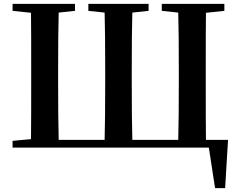

<svg xmlns="http://www.w3.org/2000/svg" viewBox="-20 -762 1233 991"><path d="M1142 209 1157 -40H1054L1052 -41V-40H1043C1042 -107 1042 -212 1042 -353V-392C1042 -529 1042 -630 1043 -696L1138 -706V-742H815V-706L900 -697C902 -630 903 -529 903 -392V-353C903 -212 902 -107 900 -40H663C661 -107 660 -212 660 -353V-392C660 -528 661 -630 663 -697L747 -706V-742H436V-706L520 -697C522 -631 523 -529 523 -392V-353C523 -212 522 -107 520 -40H283C281 -107 280 -209 280 -346V-394C280 -529 281 -630 283 -697L367 -706V-742H45V-706L140 -696C141 -630 141 -530 141 -395V-346C141 -211 141 -111 140 -44L45 -35V0H1058L1090 209Z"/></svg>

Font: AllPunType Bold
Style: Regular
Weight: 700
Version: 1.0